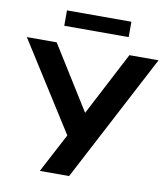

<svg xmlns="http://www.w3.org/2000/svg" viewBox="-116 -966 917 1045"><g transform="rotate(10 343.0 -443.0)"><path d="M175 0 289 -216 -21 -705H144L363 -354L546 -705H707L337 0ZM169 -801V-886H525V-801Z"/></g></svg>

Font: Mulish ExtraBold
Style: Regular
Weight: 800
Designer: Vernon Adams
Foundry: Vernon Adams
Version: Version 3.603; ttfautohint (v1.8.3)